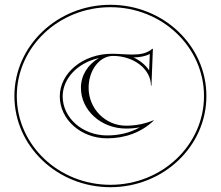

<svg xmlns="http://www.w3.org/2000/svg" viewBox="-20 -600 920 800"><path d="M229.1 -198.4C229.1 -101.9 317.4 -23.7 426.2 -23.7C501 -23.7 569 -48 621 -98L620 -99C583 -84 546.9 -76.3 505.3 -76.3C419.1 -76.3 349.2 -147 349.2 -234.1C349.2 -307.5 394.8 -367 451 -367C538.2 -367 609 -311.4 609 -243H611L617 -396L615 -397C592 -377 563.2 -372.7 531 -372.7C517.5 -372.7 503.6 -373.5 489.4 -374.3C474.4 -375.3 461.7 -376 446.6 -376C326.6 -376 229.1 -296.4 229.1 -198.4ZM536.3 -360.7C560.2 -361.1 584.3 -364.7 604.2 -375.1L601.5 -306.4C586.5 -329.2 563.6 -347.9 536.3 -360.7ZM391.9 -358.1C345.6 -330.5 317.2 -286.5 317.2 -234.1C317.2 -140.3 401.4 -64.3 505.3 -64.3C525.3 -64.3 544.4 -66.1 562.7 -69.5C521.3 -46.4 476.2 -35.7 426.2 -35.7C322.8 -35.7 241.1 -109.8 241.1 -198.4C241.1 -273 303.6 -338.3 391.9 -358.1ZM440 170C224.7 170 50 4.2 50 -200C50 -404.2 224.7 -570 440 -570C655.3 -570 830 -404.2 830 -200C830 4.2 655.3 170 440 170ZM440 -580C219.2 -580 40 -409.8 40 -200C40 9.8 219.2 180 440 180C660.8 180 840 9.8 840 -200C840 -409.8 660.8 -580 440 -580Z"/></svg>

Font: SortefaxS01
Style: Medium
Weight: 500
Designer: gluk
Foundry: gluk
Version: Version 0.261